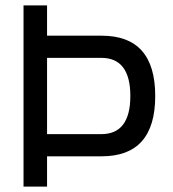

<svg xmlns="http://www.w3.org/2000/svg" viewBox="-20 -690 640 710"><path d="M154 0V-112H356C488 -112 554 -186 554 -335C554 -484 488 -558 356 -558H154V-670H67V0ZM154 -194V-476H355C426 -476 462 -429 462 -335C462 -241 426 -194 355 -194Z"/></svg>

Font: LT Wave Mono
Style: Regular
Weight: 400
Designer: Daniel Lyons
Version: Version 2.5 (Glyphs App)